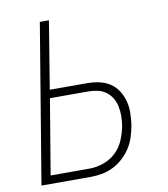

<svg xmlns="http://www.w3.org/2000/svg" viewBox="-82 -805 765 874"><g transform="rotate(-10 300.0 -367.5)"><path d="M39 0 161 -735H203L152 -423H324Q353 -423 380.5 -417Q408 -411 430 -396.5Q452 -382 466.5 -359.5Q481 -337 488 -311Q495 -285 494.5 -256Q494 -227 490 -199Q485 -173 477 -147Q469 -121 454 -97.5Q439 -74 418 -54.5Q397 -35 372 -22.5Q347 -10 320.5 -5Q294 0 268 0ZM88 -38H268Q300 -38 333 -49.5Q366 -61 391 -85Q416 -109 429 -141Q442 -173 448 -205Q451 -227 451.5 -249Q452 -271 447.5 -292.5Q443 -314 432.5 -332Q422 -350 405.5 -362.5Q389 -375 367.5 -380Q346 -385 324 -385H146Z"/></g></svg>

Font: Iosevka Curly XLtExObl
Style: Regular
Weight: 200
Width: 7
Italic angle: -9°
Monospace: yes
Designer: Belleve Invis
Foundry: Belleve Invis
Version: Version 11.0.1; ttfautohint (v1.8.3)